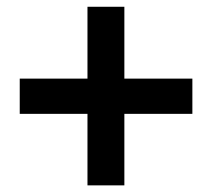

<svg xmlns="http://www.w3.org/2000/svg" viewBox="-20 -660 630 570"><path d="M239.7 -109.7V-322H38.6V-426.6H239.7V-639.9H349.2V-426.6H551.1V-322H349.2V-109.7Z"/></svg>

Font: Noto Sans TC Thin
Style: Regular
Weight: 100
Designer: Ryoko NISHIZUKA 西塚涼子 (kana, bopomofo & ideographs); Paul D. Hunt (Latin, Greek & Cyrillic); Sandoll Communications 산돌커뮤니
Foundry: Adobe
Version: Version 2.004-H2;hotconv 1.0.118;makeotfexe 2.5.65603